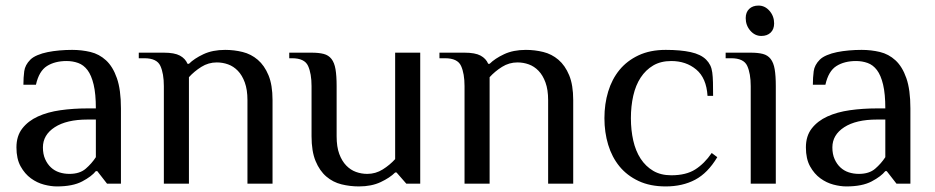

<svg xmlns="http://www.w3.org/2000/svg" viewBox="-20 -659 3354 689"><path d="M324 -230H294Q219 -230 176.5 -202.5Q134 -175 134 -130Q134 -106 142 -88Q150 -70 163 -58Q176 -46 193 -40.5Q210 -35 229 -35Q266 -35 287.5 -53.5Q309 -72 324 -95ZM364 0 329 -45H324Q309 -26 275 -8Q241 10 184 10Q163 10 138 3.5Q113 -3 91 -19Q69 -35 54 -62Q39 -89 39 -130Q39 -171 60 -198Q81 -225 116 -241Q151 -257 197 -263.5Q243 -270 294 -270H324Q324 -322 316 -355.5Q308 -389 294 -407.5Q280 -426 260.5 -433Q241 -440 219 -440Q177 -440 148.5 -422Q120 -404 109 -355H64Q64 -381 67 -403.5Q70 -426 89 -445Q98 -454 114.5 -461Q131 -468 151 -472Q171 -476 193.5 -478Q216 -480 239 -480Q273 -480 304.5 -472.5Q336 -465 360.5 -442.5Q385 -420 399.5 -378.5Q414 -337 414 -270V0Z M568 -350Q568 -395 555.5 -422.5Q543 -450 498 -450H478V-470H568Q606 -470 625.5 -459.5Q645 -449 653 -430H658Q677 -449 710 -464.5Q743 -480 788 -480Q820 -480 850.5 -472.5Q881 -465 905 -444.5Q929 -424 943.5 -389Q958 -354 958 -300V0H868V-300Q868 -337 858.5 -363Q849 -389 833.5 -405Q818 -421 798.5 -428Q779 -435 758 -435Q728 -435 702.5 -419Q677 -403 658 -382V0H568Z M1488 0H1438L1403 -40H1398Q1379 -21 1346 -5.5Q1313 10 1268 10Q1236 10 1205.5 2.5Q1175 -5 1151 -25.5Q1127 -46 1112.5 -81Q1098 -116 1098 -170V-350Q1098 -395 1085.5 -422.5Q1073 -450 1028 -450H1018V-470H1098Q1124 -470 1141.5 -465.5Q1159 -461 1169.5 -447.5Q1180 -434 1184 -410.5Q1188 -387 1188 -350V-170Q1188 -132 1197.5 -106.5Q1207 -81 1222.5 -65Q1238 -49 1257.5 -42Q1277 -35 1298 -35Q1328 -35 1353.5 -51Q1379 -67 1398 -88V-470H1488Z M1647 -350Q1647 -395 1634.5 -422.5Q1622 -450 1577 -450H1557V-470H1647Q1685 -470 1704.5 -459.5Q1724 -449 1732 -430H1737Q1756 -449 1789 -464.5Q1822 -480 1867 -480Q1899 -480 1929.5 -472.5Q1960 -465 1984 -444.5Q2008 -424 2022.5 -389Q2037 -354 2037 -300V0H1947V-300Q1947 -337 1937.5 -363Q1928 -389 1912.5 -405Q1897 -421 1877.5 -428Q1858 -435 1837 -435Q1807 -435 1781.5 -419Q1756 -403 1737 -382V0H1647Z M2369 -480Q2422 -480 2458.5 -472Q2495 -464 2514 -445Q2523 -436 2528.5 -425Q2534 -414 2536 -399Q2538 -384 2538.5 -363.5Q2539 -343 2539 -315H2519Q2515 -379 2478.5 -409.5Q2442 -440 2389 -440Q2351 -440 2324 -424Q2297 -408 2279 -380.5Q2261 -353 2252.5 -315.5Q2244 -278 2244 -235Q2244 -192 2252.5 -154.5Q2261 -117 2279 -89.5Q2297 -62 2324 -46Q2351 -30 2389 -30Q2442 -30 2475 -51Q2508 -72 2534 -110L2554 -95Q2520 -38 2474.5 -14Q2429 10 2369 10Q2313 10 2271.5 -9.5Q2230 -29 2203 -62Q2176 -95 2162.5 -139.5Q2149 -184 2149 -235Q2149 -286 2162.5 -330.5Q2176 -375 2203 -408Q2230 -441 2271.5 -460.5Q2313 -480 2369 -480Z M2764 0H2674V-350Q2674 -395 2661.5 -422.5Q2649 -450 2604 -450H2584V-470H2674Q2700 -470 2717.5 -465.5Q2735 -461 2745.5 -447.5Q2756 -434 2760 -410.5Q2764 -387 2764 -350ZM2758 -575Q2758 -554 2745.5 -542Q2733 -530 2712 -530Q2689 -530 2672.5 -549Q2656 -568 2656 -594Q2656 -615 2668.5 -627Q2681 -639 2702 -639Q2725 -639 2741.5 -620Q2758 -601 2758 -575Z M3157 -230H3127Q3052 -230 3009.5 -202.5Q2967 -175 2967 -130Q2967 -106 2975 -88Q2983 -70 2996 -58Q3009 -46 3026 -40.5Q3043 -35 3062 -35Q3099 -35 3120.5 -53.5Q3142 -72 3157 -95ZM3197 0 3162 -45H3157Q3142 -26 3108 -8Q3074 10 3017 10Q2996 10 2971 3.5Q2946 -3 2924 -19Q2902 -35 2887 -62Q2872 -89 2872 -130Q2872 -171 2893 -198Q2914 -225 2949 -241Q2984 -257 3030 -263.5Q3076 -270 3127 -270H3157Q3157 -322 3149 -355.5Q3141 -389 3127 -407.5Q3113 -426 3093.5 -433Q3074 -440 3052 -440Q3010 -440 2981.5 -422Q2953 -404 2942 -355H2897Q2897 -381 2900 -403.5Q2903 -426 2922 -445Q2931 -454 2947.5 -461Q2964 -468 2984 -472Q3004 -476 3026.5 -478Q3049 -480 3072 -480Q3106 -480 3137.5 -472.5Q3169 -465 3193.5 -442.5Q3218 -420 3232.5 -378.5Q3247 -337 3247 -270V0Z"/></svg>

Font: Philosopher
Style: Regular
Weight: 400
Designer: Jovanny Lemonad
Foundry: Jovanny Lemonad
Version: Version 1.000